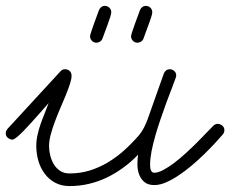

<svg xmlns="http://www.w3.org/2000/svg" viewBox="-67 -625 785 654"><path d="M511.2 -389.2Q519.5 -389.2 526.4 -383.3Q533.2 -377.4 533.2 -368.7Q533.2 -363.8 531.7 -360.4Q526.4 -344.7 517.6 -322.5Q508.8 -300.3 499.3 -274.2Q489.7 -248 480 -219.5Q470.2 -190.9 462.2 -163.1Q454.1 -135.3 449.2 -109.9Q444.3 -84.5 444.3 -64.5Q444.3 -61 444.6 -56.2Q444.8 -51.3 446.3 -46.9Q447.8 -42.5 450.7 -39.6Q453.6 -36.6 458.5 -36.6Q471.7 -36.6 489.5 -46.1Q507.3 -55.7 526.6 -70.3Q545.9 -85 565.9 -103.3Q585.9 -121.6 603.8 -139.4Q621.6 -157.2 636 -172.4Q650.4 -187.5 659.2 -196.3Q666 -203.1 674.3 -203.1Q682.6 -203.1 689.9 -197.3Q697.3 -191.4 697.3 -182.1Q697.3 -172.9 691.4 -166.5Q680.7 -153.8 664.3 -136.2Q647.9 -118.7 628.2 -99.4Q608.4 -80.1 586.4 -61.5Q564.5 -43 542.2 -28.1Q520 -13.2 498.8 -3.9Q477.5 5.4 459 5.4Q437.5 5.4 425.3 -4.6Q413.1 -14.6 407.2 -30Q401.4 -45.4 401.1 -63.5Q400.9 -81.5 403.3 -98.1Q379.9 -73.7 353.3 -54.2Q326.7 -34.7 297.4 -20.5Q268.1 -6.3 236.1 1.2Q204.1 8.8 169.9 8.8Q141.6 8.8 120.4 -2.9Q99.1 -14.6 85 -33.7Q70.8 -52.7 63.7 -77.1Q56.6 -101.6 56.6 -127.4Q56.6 -146.5 60.8 -165.3Q64.9 -184.1 71.3 -202.4Q77.6 -220.7 85 -238.5Q92.3 -256.3 98.6 -273.9Q94.2 -269 84.7 -258.1Q75.2 -247.1 63 -233.4Q50.8 -219.7 37.4 -204.8Q23.9 -189.9 11.7 -177.5Q-0.5 -165 -10.3 -157.2Q-20 -149.4 -24.4 -149.4Q-32.7 -149.4 -40 -155.3Q-47.4 -161.1 -47.4 -170.4Q-47.4 -179.2 -41.5 -186L138.7 -381.8Q145 -389.2 154.3 -389.2Q164.1 -389.2 170.4 -383.1Q176.8 -377 176.8 -367.2Q176.8 -356 171.1 -338.6Q165.5 -321.3 157 -300.5Q148.4 -279.8 138.4 -256.6Q128.4 -233.4 119.9 -210.4Q111.3 -187.5 105.7 -166.3Q100.1 -145 100.1 -127.4Q100.1 -111.8 104.2 -95.2Q108.4 -78.6 116.7 -64.9Q125 -51.3 138.2 -42.7Q151.4 -34.2 169.9 -34.2Q206.5 -34.2 239.3 -44.4Q272 -54.7 301.5 -72.5Q331.1 -90.3 357.2 -114Q383.3 -137.7 406.2 -164.1Q416 -175.8 423.1 -189.7Q430.2 -203.6 435.5 -217.8L491.2 -375Q493.7 -381.3 499 -385.3Q504.4 -389.2 511.2 -389.2ZM429.7 -605Q439 -605 445.3 -598.6Q451.7 -592.3 451.7 -583Q451.7 -578.1 447.8 -565.9Q443.8 -553.7 438.7 -539.8Q433.6 -525.9 428.7 -512.9Q423.8 -500 421.9 -494.1Q419.4 -487.3 413.6 -483.4Q407.7 -479.5 400.9 -479.5Q392.1 -479.5 385.7 -486.1Q379.4 -492.7 379.4 -501.5Q379.4 -504.9 383.5 -517.3Q387.7 -529.8 392.8 -544.4Q397.9 -559.1 403.1 -572.3Q408.2 -585.4 409.7 -590.3Q412.1 -596.7 417.5 -600.8Q422.9 -605 429.7 -605ZM290 -605Q299.3 -605 305.7 -598.6Q312 -592.3 312 -583Q312 -578.1 308.1 -565.9Q304.2 -553.7 299.1 -539.8Q293.9 -525.9 289.1 -512.9Q284.2 -500 282.2 -494.1Q279.8 -487.3 273.9 -483.4Q268.1 -479.5 261.2 -479.5Q252.4 -479.5 246.1 -486.1Q239.7 -492.7 239.7 -501.5Q239.7 -504.9 243.9 -517.3Q248 -529.8 253.2 -544.4Q258.3 -559.1 263.4 -572.3Q268.6 -585.4 270 -590.3Q272.5 -596.7 277.8 -600.8Q283.2 -605 290 -605Z"/></svg>

Font: Helvetia Verbundene
Style: Regular
Weight: 400
Designer: Peter Wiegel, original typeface by Carl Albert Fahrenwaldt 1901
Foundry: Peter Wiegel
Version: Version 2.000